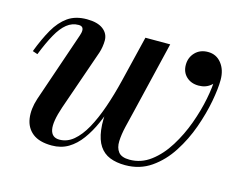

<svg xmlns="http://www.w3.org/2000/svg" viewBox="-74 -582 884 703"><g transform="rotate(15 368.0 -230.0)"><path d="M448.5 10Q415 10 390.2 0Q365.5 -10 350.5 -32.5Q335.5 -55 330.8 -91.8Q326 -128.5 332.5 -182L400 -460H494L429 -188.5Q421 -157 413.8 -126Q406.5 -95 405.5 -69.8Q404.5 -44.5 416.5 -29Q428.5 -13.5 459 -13.5Q503 -13.5 539 -40.8Q575 -68 602.2 -111.8Q629.5 -155.5 647.8 -205.8Q666 -256 675.2 -302.8Q684.5 -349.5 684.5 -382Q684.5 -411 672.8 -429.8Q661 -448.5 635.5 -449V-468Q656 -468 670.2 -457.8Q684.5 -447.5 692 -433Q699.5 -418.5 699.5 -405Q699.5 -375 680.2 -358Q661 -341 633 -341Q604.5 -341 586.5 -358Q568.5 -375 568.5 -402.5Q568.5 -430.5 587 -449.8Q605.5 -469 635.5 -469Q667 -469 686.5 -444.5Q706 -420 706 -382Q706 -349 696.8 -299.5Q687.5 -250 668.5 -196.5Q649.5 -143 619.2 -96Q589 -49 546.5 -19.5Q504 10 448.5 10ZM170.5 10Q123 10 97.5 -10.2Q72 -30.5 67 -65Q62 -99.5 75.5 -141L166 -406Q167.5 -410.5 168.8 -415.8Q170 -421 170 -425.5Q170 -442 152 -442Q127.5 -442 107.5 -426Q87.5 -410 69.8 -378.2Q52 -346.5 33.5 -299.5L14.5 -306Q33.5 -356 54.5 -392.8Q75.5 -429.5 104.2 -449.8Q133 -470 176 -470Q216.5 -470 237.8 -453.8Q259 -437.5 259 -411.5Q259 -400.5 257 -387.8Q255 -375 251.5 -364.5L171.5 -134Q151.5 -75 157.2 -46.5Q163 -18 192 -18Q221 -18 245.2 -38.2Q269.5 -58.5 289.8 -95Q310 -131.5 327 -180.5Q344 -229.5 358 -287H373Q362 -242 348.8 -198.8Q335.5 -155.5 319 -118Q302.5 -80.5 281.2 -51.5Q260 -22.5 232.8 -6.2Q205.5 10 170.5 10Z"/></g></svg>

Font: Bodoni Moda 11pt Medium
Style: Italic
Weight: 500
Italic angle: -13°
Designer: Owen Earl
Foundry: indestructible type
Version: Version 2.004